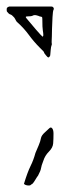

<svg xmlns="http://www.w3.org/2000/svg" viewBox="-20 -469 224 585"><path d="M133 -300Q129 -291 124.5 -295.5Q120 -300 115 -307Q114 -311 112 -313Q110 -315 107 -318L101 -324Q83 -342 68 -362.5Q53 -383 34 -400Q30 -403 28 -407.5Q26 -412 23 -416Q16 -424 11.5 -425Q7 -426 1 -434Q0 -438 0.5 -442.5Q1 -447 8 -449H137Q141 -449 143 -445.5Q145 -442 143 -439Q141 -435 140 -417Q139 -399 138.5 -381.5Q138 -364 138 -358Q138 -352 137.5 -346Q137 -340 138 -334Q135 -326 134.5 -317Q134 -308 133 -300ZM110 -357Q112 -359 112 -362Q112 -368 110.5 -376Q109 -384 109 -409Q109 -416 108 -417Q107 -418 101 -419Q97 -421 90.5 -422.5Q84 -424 79 -421Q77 -420 72.5 -419.5Q68 -419 63 -419Q56 -419 60 -414Q73 -398 89.5 -379Q106 -360 110 -357ZM75 93Q73 97 64.5 96Q56 95 53 91Q64 55 73 37Q82 19 88 -3Q93 -15 98 -26.5Q103 -38 105 -49Q107 -57 116 -65Q125 -73 130 -78Q135 -83 139 -78Q143 -73 143 -62Q143 -45 142 -32Q141 -19 129 -7Q117 5 112 21Q106 36 105 43.5Q104 51 96 66Q94 68 86.5 80.5Q79 93 75 93Z"/></svg>

Font: Sankofa Display
Style: Regular
Weight: 400
Designer: Batsirai Madzonga
Foundry: Batsirai Madzonga
Version: Version 1.000; ttfautohint (v1.8.4.7-5d5b)